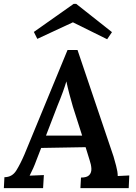

<svg xmlns="http://www.w3.org/2000/svg" viewBox="-33 -978 708 998"><path d="M370 -718 557 -165Q562 -148 570.5 -116.5Q579 -85 579 -63L639 -66L636 0H385L388 -55Q419 -55 431 -68Q443 -81 442 -101.5Q441 -122 433 -145L412 -213L181 -209L155 -142Q149 -125 139.5 -103.5Q130 -82 121 -65L195 -68L191 0H-13L-10 -57Q30 -57 51.5 -91.5Q73 -126 94 -175L318 -718ZM312 -555Q306 -534 294.5 -502Q283 -470 266 -429L206 -273H394L346 -423Q336 -457 327 -491.5Q318 -526 312 -555ZM524 -774 346 -862 161 -776 143 -812 350 -958H363L549 -811Z"/></svg>

Font: Lora SemiBold
Style: Italic
Weight: 600
Italic angle: -3°
Designer: Olga Karpushina, Alexei Vanyashin (Cyrillic)
Foundry: Cyreal
Version: Version 3.011; ttfautohint (v1.8.4.7-5d5b)